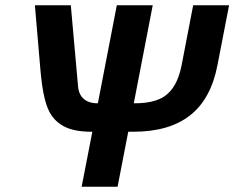

<svg xmlns="http://www.w3.org/2000/svg" viewBox="-20 -708 889 728"><path d="M322.8 -208.5Q259.3 -209 221.2 -229.5Q194.8 -243.7 177.2 -267.8Q159.7 -292 149.2 -335Q138.7 -377.9 132.8 -448.2L112.3 -688H248.5L275.9 -380.9Q277.8 -356.4 290 -340.8Q298.3 -330.1 312 -323.7Q325.7 -317.4 343.8 -316.4H351.1L422.9 -688H559.1L487.3 -316.4H491.7Q562.5 -316.4 602.1 -341.8Q627.4 -358.9 643.6 -387.7Q659.7 -416.5 668.5 -460L712.4 -688H848.6L804.7 -461.9Q780.3 -333.5 701.2 -271Q622.1 -208.5 485.8 -208.5H466.3L425.8 0H289.6L330.1 -208.5Z"/></svg>

Font: Arimo
Style: Italic
Weight: 400
Italic angle: -12°
Designer: Steve Matteson
Foundry: Monotype Imaging Inc.
Version: Version 1.33